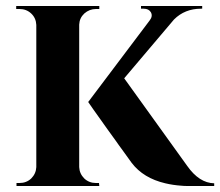

<svg xmlns="http://www.w3.org/2000/svg" viewBox="-20 -620 734 640"><path d="M311 0H35V-10H45Q68 -10 84 -25Q100 -41 101 -63V-537Q100 -560 84 -575Q68 -590 45 -590H34V-600H311V-590H300Q278 -590 261 -575Q245 -560 244 -538V-63Q245 -41 261 -25Q277 -10 300 -10H310ZM604 -67Q644 -10 694 -9V0H604Q593 0 584 -1Q556 -3 531 -9Q458 -26 419 -77Q414 -84 388 -120L377 -135L365 -152Q350 -173 339 -188Q274 -279 274 -280L479 -552Q490 -566 483 -579Q476 -591 459 -591H450V-600H654V-591H650Q596 -591 560 -555L394 -359Z"/></svg>

Font: Cinzel Bold(RUS BY LYAJKA)
Style: Regular
Weight: 700
Designer: Natanael Gama
Version: Version 1.001;PS 001.001;hotconv 1.0.56;makeotf.lib2.0.21325